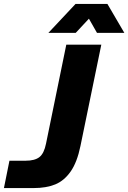

<svg xmlns="http://www.w3.org/2000/svg" viewBox="-56 -956 652 976"><path d="M-8 -139H74Q121 -139 144.5 -157.5Q168 -176 178 -226L281 -729H459L353 -214Q336 -131 303 -84Q270 -37 224.5 -18.5Q179 0 115 0H-36ZM328 -936H490L576 -789H437L396 -861L329 -789H190Z"/></svg>

Font: Mona Sans ExtraBold
Style: Italic
Weight: 800
Italic angle: -11.7°
Designer: Deni Anggara
Foundry: GitHub
Version: Version 2.000